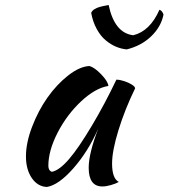

<svg xmlns="http://www.w3.org/2000/svg" viewBox="-20 -720 669 762"><path d="M441.9 -403.8Q455.6 -403.8 473.4 -397.9Q491.2 -392.1 503.9 -383.8Q516.6 -375.5 516.1 -369.1Q475.1 -284.7 450 -202.9Q424.8 -121.1 424.8 -70.8Q424.8 -12.2 451.2 2Q439 9.3 419.9 14.6Q400.9 20 386.2 20Q332 20 332 -54.2Q332 -110.8 370.1 -210Q329.6 -118.2 271 -51.8Q212.4 14.6 166 22Q129.4 20.5 106.2 -13.4Q83 -47.4 83 -99.1Q83 -153.3 107.4 -217Q131.8 -280.8 168.2 -332.5Q204.6 -384.3 250.2 -420.2Q295.9 -456.1 335 -458Q355 -452.6 381.6 -425Q408.2 -397.5 410.2 -378.9Q358.4 -370.6 302 -317.9Q245.6 -265.1 208.7 -193.6Q171.9 -122.1 171.9 -62Q171.9 -43 186 -38.1Q215.3 -43.9 253.4 -87.9Q291.5 -131.8 345.2 -222.2Q395 -305.7 441.9 -403.8ZM482.9 -523.9Q461.4 -525.9 440.4 -534.7Q419.4 -543.5 399.4 -560.1Q379.4 -576.7 364 -604.7Q348.6 -632.8 341.8 -668.9Q343.8 -673.3 347.2 -677.2Q350.6 -681.2 356 -684.1Q361.3 -687 365.5 -689Q369.6 -690.9 377.2 -692.9Q384.8 -694.8 388.2 -695.6Q391.6 -696.3 400.4 -698Q409.2 -699.7 411.1 -700.2Q434.6 -588.9 508.8 -580.1Q575.2 -596.2 612.8 -681.2Q623.5 -678.2 628.9 -662.1Q619.1 -613.3 579.8 -575.7Q540.5 -538.1 482.9 -523.9Z"/></svg>

Font: Kaushan Script
Style: Regular
Weight: 400
Designer: Pablo Impallari
Foundry: Pablo Impallari
Version: Version 1.002